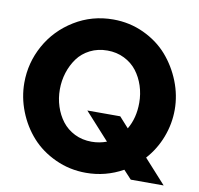

<svg xmlns="http://www.w3.org/2000/svg" viewBox="-80 -799 919 887"><g transform="rotate(10 379.5 -355.0)"><path d="M743.2 0H588.9L551.8 -40Q471.2 4.9 378.9 4.9Q302.2 4.9 235.4 -25.9Q168.5 -56.6 123.3 -106.9Q78.1 -157.2 52.5 -222.4Q26.9 -287.6 26.9 -356Q26.9 -449.7 72.3 -531.7Q117.7 -613.8 200 -664.3Q282.2 -714.8 381.8 -714.8Q458.5 -714.8 525.4 -683.6Q592.3 -652.3 637 -601.3Q681.6 -550.3 707.3 -485.4Q732.9 -420.4 732.9 -353Q732.9 -286.6 709 -224.1Q685.1 -161.6 641.1 -112.8ZM379.9 -141.1Q416 -141.1 450.2 -153.8L335.9 -279.8H490.2L534.2 -231Q565.9 -284.7 565.9 -356Q565.9 -397.5 553.5 -435.5Q541 -473.6 518.1 -503.4Q495.1 -533.2 459.2 -551Q423.3 -568.8 379.9 -568.8Q335 -568.8 298.8 -550.5Q262.7 -532.2 240.2 -501.5Q217.8 -470.7 205.8 -432.9Q193.8 -395 193.8 -354Q193.8 -312.5 206.1 -274.7Q218.3 -236.8 241.2 -206.8Q264.2 -176.8 300 -158.9Q335.9 -141.1 379.9 -141.1Z"/></g></svg>

Font: Raleway-v4020 ExtraBold
Style: Regular
Weight: 800
Designer: Matt McInerney, Pablo Impallari, Rodrigo Fuenzalida
Foundry: Matt McInerney, Pablo Impallari, Rodrigo Fuenzalida
Version: Version 4.020;PS 004.020;hotconv 1.0.88;makeotf.lib2.5.64775